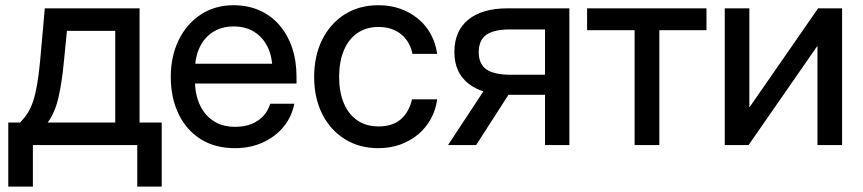

<svg xmlns="http://www.w3.org/2000/svg" viewBox="-20 -547 3255 724"><path d="M11.2 156.7V-85H55.7Q72.3 -102.1 84.5 -121.1Q96.7 -140.1 105.2 -166.3Q113.8 -192.4 120.1 -229.2Q126.5 -266.1 131.3 -317.4L148.9 -515.6H506.3V-85H589.8V156.7H497.6V0H104V156.7ZM159.7 -85H414.6V-430.7H232.4L221.2 -317.4Q213.9 -238.8 200.7 -180.4Q187.5 -122.1 159.7 -85Z M866.2 11.7Q790 11.7 735.8 -22.9Q681.6 -57.6 652.8 -118.4Q624 -179.2 624 -256.8Q624 -335.4 654.1 -396.5Q684.1 -457.5 737.5 -492.4Q791 -527.3 860.4 -527.3Q914.6 -527.3 958.5 -507.8Q1002.4 -488.3 1033.7 -452.1Q1064.9 -416 1081.5 -366.7Q1098.1 -317.4 1098.1 -257.3V-231.9H668.9V-306.6H1047.9L1007.3 -282.2Q1007.3 -332.5 989.3 -369.6Q971.2 -406.7 938.5 -427Q905.8 -447.3 860.8 -447.3Q816.9 -447.3 784.2 -427Q751.5 -406.7 733.4 -369.6Q715.3 -332.5 715.3 -282.2V-242.2Q715.3 -191.4 733.2 -152.3Q751 -113.3 784.7 -91.1Q818.4 -68.8 866.7 -68.8Q902.3 -68.8 929.2 -79.8Q956.1 -90.8 973.6 -110.4Q991.2 -129.9 999 -155.8H1089.8Q1080.1 -106 1048.8 -68.4Q1017.6 -30.8 970.5 -9.5Q923.3 11.7 866.2 11.7Z M1406.7 11.7Q1334.5 11.7 1279.8 -22.7Q1225.1 -57.1 1194.8 -117.7Q1164.6 -178.2 1164.6 -256.8Q1164.6 -335.9 1194.8 -397Q1225.1 -458 1279.8 -492.7Q1334.5 -527.3 1406.7 -527.3Q1452.1 -527.3 1490.2 -513.7Q1528.3 -500 1557.6 -475.3Q1586.9 -450.7 1605 -417.2Q1623 -383.8 1628.4 -343.8H1535.2Q1531.2 -365.7 1520.8 -384.3Q1510.3 -402.8 1494.1 -416.5Q1478 -430.2 1456.5 -437.7Q1435.1 -445.3 1407.2 -445.3Q1360.8 -445.3 1327.4 -422.1Q1293.9 -398.9 1276.4 -356.4Q1258.8 -314 1258.8 -256.8Q1258.8 -200.2 1276.4 -158.2Q1293.9 -116.2 1327.1 -93.3Q1360.4 -70.3 1407.2 -70.3Q1435.1 -70.3 1456.1 -77.4Q1477.1 -84.5 1492.4 -98.1Q1507.8 -111.8 1518.1 -130.6Q1528.3 -149.4 1533.7 -172.4H1628.4Q1623.5 -133.3 1605.2 -99.6Q1586.9 -65.9 1557.6 -41Q1528.3 -16.1 1490 -2.2Q1451.7 11.7 1406.7 11.7Z M2127 0H2035.2V-436H1902.8Q1841.8 -436 1813.5 -415.5Q1785.2 -395 1785.2 -350.1Q1785.2 -305.7 1814.2 -285.4Q1843.3 -265.1 1906.2 -265.1H2074.7V-189.5H1897.9Q1800.3 -189.5 1746.8 -231.4Q1693.4 -273.4 1693.4 -350.6Q1693.4 -430.2 1745.8 -472.9Q1798.3 -515.6 1894 -515.6H2127ZM1775.4 0H1669.4L1821.8 -231.4H1924.3Z M2373 0V-433.1H2193.8V-515.6H2644V-433.1H2466.3V0Z M3155.3 0H3062.5V-372.1H3061L2802.7 0H2712.9V-515.6H2805.7V-143.6H2807.1L3064.9 -515.6H3155.3Z"/></svg>

Font: Inter Cardless Display
Style: Regular
Weight: 400
Designer: Rasmus Andersson
Foundry: rsms
Version: Version 4.001;git-9221beed3